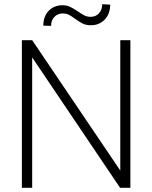

<svg xmlns="http://www.w3.org/2000/svg" viewBox="-20 -893 724 913"><path d="M413 -773Q389 -773 374 -780.5Q359 -788 338 -803Q319 -817 307 -823Q295 -829 278 -829Q255 -829 239 -813Q223 -797 223 -770L186 -771Q186 -815 211.5 -841.5Q237 -868 277 -868Q298 -868 313.5 -860.5Q329 -853 350 -839Q370 -825 382.5 -819Q395 -813 411 -813Q435 -813 450.5 -829.5Q466 -846 466 -873L504 -871Q504 -827 478 -800Q452 -773 413 -773ZM133 -620V0H84V-702H133L552 -82V-702H600V0H551Z"/></svg>

Font: Freesentation 2 ExtraLight
Style: Regular
Weight: 260
Designer: glyphs from Roboto by Christian Robertson / Hangul glyphs from Noto Sans CJK(Source Han Sans) by Jang Soo-young and Kang
Foundry: PT&
Version: Version 2.001